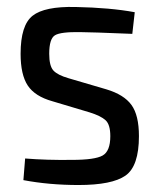

<svg xmlns="http://www.w3.org/2000/svg" viewBox="-20 -519 456 550"><path d="M196 -499Q296 -497 366 -484L359 -422Q237 -427 210 -427Q154 -428 137.5 -418Q121 -408 121 -365Q121 -330 133 -317Q145 -304 176 -295L285 -263Q335 -248 356.5 -218.5Q378 -189 378 -129Q378 -43 339.5 -16Q301 11 205 11Q121 11 47 -3L52 -65Q114 -60 186 -61Q252 -61 274 -73.5Q296 -86 296 -129Q296 -162 282.5 -174.5Q269 -187 237 -197L130 -229Q80 -243 59.5 -274Q39 -305 39 -365Q39 -447 73.5 -474Q108 -501 196 -499Z"/></svg>

Font: exo2condensed_r
Style: Regular
Weight: 400
Width: 3
Designer: Natanael Gama
Version: Version 1.001;PS 001.001;hotconv 1.0.70;makeotf.lib2.5.58329